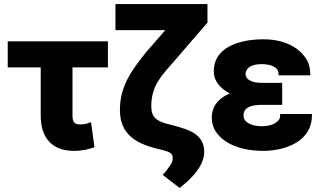

<svg xmlns="http://www.w3.org/2000/svg" viewBox="-20 -731 1570 943"><path d="M18 -400H180V-163C180 -54 235 10 344 10C386 10 414 2 444 -8L427 -131C408 -124 398 -120 373 -120C344 -120 336 -133 336 -165V-400H510V-528H18Z M547 -583H792L702 -480C681 -454 662 -430 646 -407C605 -349 569 -285 569 -190C569 -72 648 -28 742 -3L779 6C810 14 830 22 828 45L827 46H828C829 54 826 65 818 78C809 92 795 112 779 128L862 192C892 169 921 143 945 112C962 89 983 54 983 16C983 -75 903 -95 835 -114L796 -124C750 -138 723 -154 723 -210C723 -307 772 -358 821 -414L999 -620V-711H547Z M1020 -152C1020 -127 1027 -103 1041 -83C1083 -21 1171 10 1274 10C1336 10 1396 -6 1436 -31C1478 -56 1512 -100 1512 -164V-171H1356V-164C1356 -162 1353 -145 1352 -146C1338 -124 1307 -111 1266 -111C1219 -111 1176 -128 1176 -164C1176 -204 1214 -216 1267 -216H1366V-324H1267C1220 -324 1186 -338 1186 -369C1186 -374 1188 -380 1191 -386C1201 -406 1228 -416 1266 -416C1309 -416 1348 -402 1348 -368V-361H1504V-368C1504 -394 1498 -419 1485 -440C1447 -502 1371 -538 1274 -538C1239 -538 1206 -535 1176 -528C1102 -511 1030 -471 1030 -381C1030 -328 1068 -293 1109 -272C1060 -252 1020 -215 1020 -152Z"/></svg>

Font: Asimov Pro
Style: Blk
Weight: 900
Designer: Google
Version: Version 2.000980; 2014